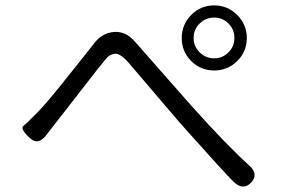

<svg xmlns="http://www.w3.org/2000/svg" viewBox="-20 -730 1040 711"><path d="M910 -54Q881 -23 846 -56Q811 -90 674 -244Q658 -262 642 -280L456 -498Q425 -533 405.5 -531Q386 -529 373 -513Q358 -495 343 -476L150 -228Q119 -189 87 -222Q54 -254 67 -264Q80 -274 120 -315Q154 -349 244 -463L303 -537Q318 -556 333 -575Q361 -608 401 -611.5Q441 -615 472 -584Q489 -566 505 -547L689 -338Q818 -194 903 -117Q939 -85 910 -54ZM773 -469Q723 -469 688 -504Q653 -539 653 -589Q653 -639 688 -674.5Q723 -710 773 -710Q823 -710 858.5 -674.5Q894 -639 894 -589Q894 -539 858.5 -504Q823 -469 773 -469ZM773 -514Q804 -514 826 -536Q848 -558 848 -589.5Q848 -621 826 -643Q804 -665 773 -665Q742 -665 719.5 -643Q697 -621 697 -589.5Q697 -558 719.5 -536Q742 -514 773 -514Z"/></svg>

Font: Resource Han Rounded JP Normal
Style: Regular
Weight: 350
Designer: Cyano Hao (round all glyphs); Ryoko NISHIZUKA 西塚涼子 (kana, bopomofo & ideographs); Paul D. Hunt (Latin, Greek & Cyrillic)
Foundry: Cyano Hao
Version: 0.990